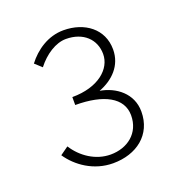

<svg xmlns="http://www.w3.org/2000/svg" viewBox="-91 -973 580 615"><g transform="rotate(-20 198.5 -665.5)"><path d="M194 -438C274 -438 335 -484 335 -563C335 -625 285 -662 232 -671C280 -689 318 -726 318 -781C318 -851 261 -893 189 -893C136 -893 92 -862 64 -825L87 -804C114 -839 152 -864 187 -864C246 -864 283 -828 283 -778C283 -728 233 -682 143 -682V-655C240 -655 300 -623 300 -563C300 -502 253 -467 196 -467C145 -467 100 -498 74 -539L46 -519C75 -476 128 -438 194 -438Z"/></g></svg>

Font: Source Han Sans JP VF
Style: Regular
Weight: 250
Designer: Ryoko NISHIZUKA 西塚涼子 (kana, bopomofo & ideographs); Paul D. Hunt (Latin, Greek & Cyrillic); Sandoll Communications 산돌커뮤니
Foundry: Adobe
Version: Version 2.004;hotconv 1.0.118;makeotfexe 2.5.65603